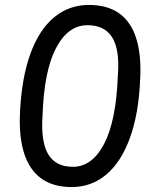

<svg xmlns="http://www.w3.org/2000/svg" viewBox="-20 -748 616 777"><path d="M270 9Q158 9 105.5 -69Q53 -147 61 -296Q68 -434 103 -530.5Q138 -627 198.5 -677.5Q259 -728 340 -728Q415 -728 463 -693.5Q511 -659 532 -590.5Q553 -522 547 -423Q541 -286 505.5 -189Q470 -92 410 -41.5Q350 9 270 9ZM275 -73Q353 -73 401.5 -166Q450 -259 457 -443Q465 -546 434.5 -596Q404 -646 334 -646Q255 -646 206.5 -553Q158 -460 152 -278Q145 -175 175 -124Q205 -73 275 -73Z"/></svg>

Font: Nunitoga
Style: Medium Italic
Weight: 500
Italic angle: -9°
Designer: Vernon Adams
Foundry: Vernon Adams
Version: Version 1.0